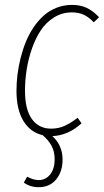

<svg xmlns="http://www.w3.org/2000/svg" viewBox="-20 -551 428 791"><path d="M388.2 -480 366.2 -459Q347.2 -479.5 326.2 -489.7Q305.2 -500 275.9 -500Q235.8 -500 202.6 -479.2Q169.4 -458.5 147.7 -425.5Q126 -392.6 111.1 -349.4Q96.2 -306.2 89.6 -262.7Q83 -219.2 83 -176.8Q83 -99.6 111.6 -60.3Q140.1 -21 190.9 -21Q220.7 -21 246.1 -32.5Q271.5 -43.9 299.8 -65.9L315.9 -43Q261.7 6.8 195.8 9.8Q237.8 48.3 237.8 106Q237.8 156.2 211.4 188.2Q185.1 220.2 139.2 220.2Q104 220.2 78.1 201.2L91.8 176.8Q117.2 190.9 139.2 190.9Q168 190.9 186.5 168Q205.1 145 205.1 105Q205.1 73.2 192.6 50Q180.2 26.9 155.8 5.9Q105 -5.9 76.4 -52.7Q47.9 -99.6 47.9 -176.8Q47.9 -209.5 52 -243.4Q56.2 -277.3 64.9 -312.3Q73.7 -347.2 86.7 -378.9Q99.6 -410.6 118.4 -438.5Q137.2 -466.3 160.2 -486.8Q183.1 -507.3 212.9 -519Q242.7 -530.8 276.9 -530.8Q311 -530.8 337.2 -518.6Q363.3 -506.3 388.2 -480Z"/></svg>

Font: Fira Sans Compressed UltraLight
Style: Italic
Weight: 200
Width: 3
Italic angle: -8°
Designer: Carrois Corporate & Edenspiekermann AG
Foundry: Carrois Corporate GbR & Edenspiekermann AG
Version: Version 4.203;PS 004.203;hotconv 1.0.88;makeotf.lib2.5.64775